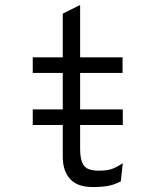

<svg xmlns="http://www.w3.org/2000/svg" viewBox="-20 -742 656 774"><path d="M303 -238V-140Q303 -97 317.5 -75.5Q332 -54 378 -54Q414 -54 434 -62Q454 -70 475 -84L467 -11Q445 1 420 6.5Q395 12 354 12Q292 12 262.5 -20.5Q233 -53 233 -110V-238H112V-301H233V-448H112V-511H233V-687L303 -722V-511H474V-448H303V-301H475V-238Z"/></svg>

Font: Overpass Mono Light
Style: Regular
Weight: 300
Monospace: yes
Designer: Delve Withrington, Dave Bailey
Foundry: Delve Fonts
Version: Version 1.000;DELV;Overpass